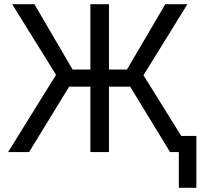

<svg xmlns="http://www.w3.org/2000/svg" viewBox="-20 -727 959 918"><path d="M501 0H412.1V-707H501ZM248 -369.1 38.1 -707H144.5L327.1 -394.5H586.9L770.5 -707H876L666 -367.2L894.5 0H793L602.5 -312.5H310.5L119.1 0H18.6ZM918.9 170.9H835V-77.1H918.9Z"/></svg>

Font: Pretendard JP Variable
Style: Regular
Weight: 400
Designer: Base glyphs from Inter by Rasmus Andersson; Hangul glyphs from Noto Sans CJK(Source Han Sans) by Jang Soo-young and Kang
Foundry: Kil Hyung-jin
Version: Version 1.307;Glyphs 3.2 (3192)